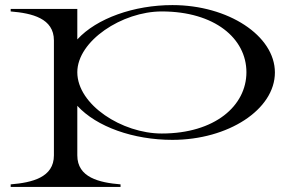

<svg xmlns="http://www.w3.org/2000/svg" viewBox="-20 -535 1150 755"><path d="M22 190V200H454V190C370 183 284 163 284 76V-119C360 -36 505 15 658 15C877 15 1061 -104 1061 -250C1061 -395 877 -515 658 -515C507 -515 360 -463 284 -380V-500H22V-490C106 -483 192 -463 192 -376V76C192 163 106 183 22 190ZM616 -10C460 -10 284 -123 284 -251C284 -374 460 -490 616 -490C824 -490 949 -384 949 -251C949 -119 825 -10 616 -10Z"/></svg>

Font: Sprat Extended
Style: Regular
Weight: 400
Width: 9
Designer: Ethan Nakache
Foundry: Collletttivo
Version: Version 2.000;Glyphs 3.2 (3217)